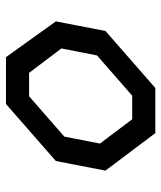

<svg xmlns="http://www.w3.org/2000/svg" viewBox="33 -587 554 660"><g transform="rotate(-90 310.0 -257.0)"><path d="M182.5 0H337.5L533.5 -171.5L566.5 -342L443.5 -513.5H282.5L86.5 -342L53.5 -171.5ZM146.5 -190.5 170.5 -313 309 -434H389.5L473.5 -323L449.5 -200.5L311 -79.5H230Z"/></g></svg>

Font: Monaspace Krypton
Style: Italic
Weight: 400
Italic angle: -11°
Designer: Riley Cran & the Lettermatic Team
Foundry: Lettermatic
Version: Version 1.101 (Monaspace Krypton)